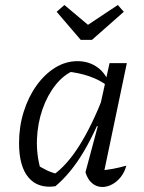

<svg xmlns="http://www.w3.org/2000/svg" viewBox="-20 -740 576 766"><path d="M201 3Q132 13 94 -31.5Q56 -76 56 -169Q56 -235 74.5 -294Q93 -353 125.5 -398.5Q158 -444 200 -470Q242 -496 289 -496Q330 -496 362 -476Q394 -456 411 -419L410 -397Q346 -445 244 -455L278 -460Q235 -443 202 -401.5Q169 -360 149.5 -304Q130 -248 127.5 -185.5Q125 -123 142 -64L121 -86Q144 -72 166 -61Q188 -50 214 -45L191 -41Q246 -79 296.5 -159Q347 -239 395 -362L412 -348Q365 -221 314 -135Q263 -49 201 3ZM389 -25 374 -60Q401 -61 428 -66Q455 -71 484 -79Q477 -53 462 -34Q447 -15 427.5 -4.5Q408 6 388 6Q365 6 347 -9.5Q329 -25 321 -53L370 -236L362 -239L417 -488H486ZM302 -581 206 -693 237 -720 331 -641 450 -720 474 -693 347 -581Z"/></svg>

Font: Piazzolla Thin
Style: Italic
Weight: 400
Italic angle: -11.3°
Version: Version 2.005